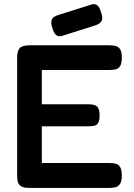

<svg xmlns="http://www.w3.org/2000/svg" viewBox="-20 -911 657 941"><path d="M124 10Q96 10 83 1.5Q70 -7 67 -21Q64 -35 64 -52V-629Q64 -663 77.5 -676Q91 -689 127 -689H517Q534 -689 547.5 -685.5Q561 -682 569 -669.5Q577 -657 577 -628Q577 -600 568.5 -587Q560 -574 546.5 -571Q533 -568 516 -568H185V-400H413Q430 -400 442 -396.5Q454 -393 461 -382Q468 -371 468 -345Q468 -320 461 -308.5Q454 -297 441 -294.5Q428 -292 411 -292H185V-112H517Q534 -112 547.5 -108.5Q561 -105 569 -92Q577 -79 577 -51Q577 -23 568.5 -10Q560 3 546.5 6.5Q533 10 516 10ZM281 -734Q265 -731 254.5 -740Q244 -749 237 -772Q228 -800 233.5 -814.5Q239 -829 264 -837L432 -890Q448 -893 458.5 -883.5Q469 -874 475 -851Q485 -824 478.5 -809.5Q472 -795 448 -787Z"/></svg>

Font: Fredoka Light Medium
Style: Regular
Weight: 500
Version: Version 2.001